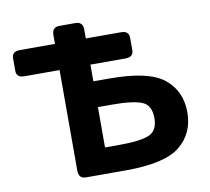

<svg xmlns="http://www.w3.org/2000/svg" viewBox="-78 -787 954 874"><g transform="rotate(-10 399.0 -350.0)"><path d="M54.2 -502Q17.6 -502 17.6 -533.7V-591.3Q17.6 -623 54.2 -623H216.8V-663.6Q216.8 -700.2 251 -700.2H325.2Q359.4 -700.2 359.4 -663.6V-623H522Q558.6 -623 558.6 -591.3V-533.7Q558.6 -502 522 -502H359.4V-424.8H435.1Q615.7 -424.8 686 -367.4Q756.3 -310.1 756.3 -212.4Q756.3 -114.7 686 -57.4Q615.7 0 435.1 0H251Q216.8 0 216.8 -36.6V-502ZM359.4 -119.1H420.9Q523.4 -119.1 563.7 -136.5Q604 -153.8 604 -212.4Q604 -271 563.7 -288.3Q523.4 -305.7 420.9 -305.7H359.4Z"/></g></svg>

Font: Istok
Style: Bold
Weight: 700
Designer: Andrey V. Panov
Foundry: Andrey V. Panov
Version: Version 1.0.1